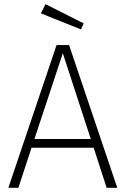

<svg xmlns="http://www.w3.org/2000/svg" viewBox="-20 -900 602 920"><path d="M198 -880 176 -836 368 -759 381 -788ZM491 0H542L311 -684H251L20 0H68L131 -192H429ZM145 -234 281 -645 415 -234Z"/></svg>

Font: Fira Sans ExtraLight
Style: Regular
Weight: 200
Designer: bBox Type GmbH & Carrois Corporate GbR & Edenspiekermann AG
Foundry: bBox Type GmbH & Carrois Corporate GbR & Edenspiekermann AG
Version: Version 4.300;PS 004.300;hotconv 1.0.88;makeotf.lib2.5.64775